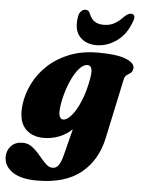

<svg xmlns="http://www.w3.org/2000/svg" viewBox="-111 -766 792 1070"><g transform="rotate(5 285.0 -231.0)"><path d="M498 -15Q471 111.5 382.2 183.2Q293.5 255 136.5 255Q46.5 255 -1 222.5Q-48.5 190 -48.5 137.5Q-48.5 102.5 -25 77.2Q-1.5 52 39.5 52Q70 52 94 70.8Q118 89.5 138.2 114.2Q158.5 139 177.5 157.8Q196.5 176.5 217 176.5Q236 176.5 249.2 159.8Q262.5 143 273.5 100.5L311 -47Q281 -18 239.8 -1.5Q198.5 15 153.5 15Q83.5 15 46.2 -29Q9 -73 20 -161Q27.5 -220.5 56 -278Q84.5 -335.5 134.2 -382.2Q184 -429 254.2 -457Q324.5 -485 414.5 -485Q522 -485 571.8 -464.2Q621.5 -443.5 617.5 -413.5Q615 -395.5 604.8 -388.2Q594.5 -381 583.8 -373.8Q573 -366.5 569 -348ZM230 -163.5Q225.5 -125.5 232.8 -111Q240 -96.5 252 -96.5Q274.5 -96.5 300.2 -127.5Q326 -158.5 348.2 -212.8Q370.5 -267 382.5 -336.5Q389.5 -375.5 384 -393.2Q378.5 -411 362 -411Q340 -411 318.5 -388Q297 -365 278.8 -328Q260.5 -291 247.8 -247.5Q235 -204 230 -163.5ZM431 -642Q464 -642 489.8 -655.8Q515.5 -669.5 541 -697Q562 -717 578 -717Q592.5 -717 596.8 -706.2Q601 -695.5 594 -678Q568 -602 514.2 -563.8Q460.5 -525.5 400 -525.5Q340 -525.5 306 -563.8Q272 -602 285.5 -678Q289 -695.5 299.8 -706.2Q310.5 -717 324.5 -717Q342 -717 349.5 -697Q361 -668 380.8 -655Q400.5 -642 431 -642Z"/></g></svg>

Font: Fraunces 9pt S000 Black
Style: Italic
Weight: 900
Italic angle: -16°
Version: Version 1.000; ttfautohint (v1.8.3)